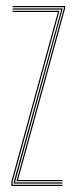

<svg xmlns="http://www.w3.org/2000/svg" viewBox="-20 -620 252 640"><path d="M34.8 -16 193 -592.2V-596H22V-600H197V-591.8L40 -20H188V-16ZM26 -8V-14L184 -587V-588H22V-592H189V-591L30 -12H188V-8ZM18 0V-15L173 -580H22V-584H178.2L22 -14.5V-4H188V0Z"/></svg>

Font: Big Shoulders Inline Display Thin
Style: Regular
Weight: 100
Designer: Patric King
Foundry: XO Type Co
Version: Version 1.000